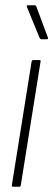

<svg xmlns="http://www.w3.org/2000/svg" viewBox="-20 -709 202 729"><path d="M31 0Q24 0 25 -6L100 -475Q101 -481 107 -481H129Q132 -481 133.5 -480Q135 -479 134 -475L59 -6Q58 0 53 0ZM137 -560Q135 -560 133.5 -561.5Q132 -563 130 -566L82 -683Q81 -685 82 -687Q83 -689 86 -689H110Q114 -689 115.5 -688Q117 -687 118 -684L162 -566Q163 -563 162 -561.5Q161 -560 157 -560Z"/></svg>

Font: Sofia Sans Extra Condensed ExtraLight
Style: Italic
Weight: 250
Italic angle: -9°
Version: Version 4.100